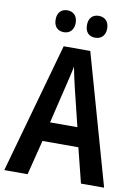

<svg xmlns="http://www.w3.org/2000/svg" viewBox="-98 -974 744 1038"><g transform="rotate(10 274.0 -455.0)"><path d="M132 -850C132 -810 155 -790 187 -790C219 -790 242 -811 242 -850C242 -889 219 -910 187 -910C155 -910 132 -890 132 -850ZM304 -850C304 -810 326 -790 359 -790C392 -790 415 -811 415 -850C415 -889 392 -910 359 -910C327 -910 304 -890 304 -850ZM421 0H548L346 -715H200L0 0H128L176 -191H373ZM299 -501 349 -297H199L248 -502C255 -531 268 -583 274 -616C280 -582 290 -540 299 -501Z"/></g></svg>

Font: Noto Sans Tamil Condensed SemiBold
Style: Regular
Weight: 600
Width: 3
Designer: Jelle Bosma - Monotype Design Team
Foundry: Monotype Imaging Inc.
Version: Version 2.004